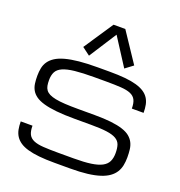

<svg xmlns="http://www.w3.org/2000/svg" viewBox="-189 -1263 1346 1439"><g transform="rotate(20 484.5 -544.0)"><path d="M656.2 -825.2 718.8 -872.1 562.5 -1106.4H468.8L312.5 -872.1L375 -825.2L515.6 -1043.9ZM566.4 -421.9Q643.6 -421.9 698.7 -415.5Q753.9 -409.2 791.7 -396.7Q829.6 -384.3 852.1 -365.7Q874.5 -347.2 886.7 -323.5Q898.9 -299.8 902.6 -270.5Q906.2 -241.2 906.2 -207Q906.2 -172.9 900.1 -142.8Q894 -112.8 878.4 -87.9Q862.8 -63 835.9 -43.5Q809.1 -23.9 767.6 -10.3Q726.1 3.4 667.7 10.5Q609.4 17.6 531.2 17.6H406.2Q335.9 17.6 283.2 12.2Q230.5 6.8 192.4 -4.2Q154.3 -15.1 129.4 -32Q104.5 -48.8 89.6 -71.5Q74.7 -94.2 68.8 -123.3Q63 -152.3 63 -187.5H156.7Q156.7 -143.6 169.4 -118.7Q182.1 -93.8 211.4 -81.3Q240.7 -68.8 288.3 -65.7Q335.9 -62.5 406.2 -62.5H531.2Q613.3 -62.5 667.5 -70.3Q721.7 -78.1 753.9 -95.2Q786.1 -112.3 799.3 -139.9Q812.5 -167.5 812.5 -207Q812.5 -246.6 803.5 -272.9Q794.4 -299.3 767.8 -314.9Q741.2 -330.6 692.9 -337.2Q644.5 -343.8 566.4 -343.8H437.5Q351.6 -343.8 290.3 -350.1Q229 -356.4 187.5 -368.4Q146 -380.4 121.1 -398.2Q96.2 -416 83.3 -439Q70.3 -461.9 66.4 -490Q62.5 -518.1 62.5 -550.8Q62.5 -585 68.6 -614.3Q74.7 -643.6 91.3 -667.2Q107.9 -690.9 136.7 -709.5Q165.5 -728 210.7 -740.5Q255.9 -752.9 319.3 -759.3Q382.8 -765.6 468.8 -765.6H562.5Q632.8 -765.6 685.5 -760.5Q738.3 -755.4 776.4 -744.4Q814.5 -733.4 839.6 -717Q864.7 -700.7 879.6 -678Q894.5 -655.3 900.4 -626.5Q906.2 -597.7 906.2 -562.5H812.5Q812.5 -606.4 799.8 -631.3Q787.1 -656.2 757.8 -668.7Q728.5 -681.2 680.7 -684.3Q632.8 -687.5 562.5 -687.5H468.8Q375 -687.5 314.5 -680.9Q253.9 -674.3 218.8 -658.7Q183.6 -643.1 169.9 -616.7Q156.2 -590.3 156.2 -550.8Q156.2 -526.4 159.7 -507.3Q163.1 -488.3 173.6 -473.9Q184.1 -459.5 203.1 -449.7Q222.2 -439.9 253.4 -433.6Q284.7 -427.2 329.8 -424.6Q375 -421.9 437.5 -421.9Z"/></g></svg>

Font: Michroma
Style: Regular
Weight: 400
Version: Version 1.000